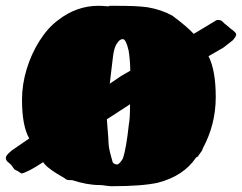

<svg xmlns="http://www.w3.org/2000/svg" viewBox="-40 -618 835 663"><path d="M346 25Q342 25 336.5 24.5Q331 24 324 23Q319 22 314 21.5Q309 21 304 21Q261 21 209 4H202Q191 4 186 0Q185 -1 184 -2Q183 -3 181 -4Q179 -5 177.5 -6Q176 -7 174 -8L154 -20Q119 -42 109 -58Q54 -22 34 -19Q27 -24 21.5 -27Q16 -30 10 -33L-1 -48L-4 -51Q-6 -53 -6 -53Q-25 -66 -18 -79Q-17 -82 -10 -89Q-8 -91 -6 -92.5Q-4 -94 0 -98L61 -140Q36 -183 36 -274Q36 -326 52 -379Q68 -432 96.5 -477Q125 -522 160 -548Q224 -598 300 -598Q307 -598 315.5 -597.5Q324 -597 335 -596Q336 -597 336.5 -597Q337 -597 338 -598H344Q396 -598 421 -597Q446 -596 469 -593Q517 -585 555 -564Q582 -544 600.5 -528Q619 -512 629 -501L707 -548Q708 -549 714 -549Q723 -549 729 -543Q734 -537 740 -533Q746 -528 749 -525.5Q752 -523 754 -521Q768 -511 772 -506Q777 -501 775 -496Q773 -489 764 -479L732 -454L701 -436L680 -424Q705 -375 705 -283Q705 -188 660 -105Q659 -98 651 -89Q650 -88 650 -87.5Q650 -87 649 -86Q648 -83 646 -83Q645 -82 645 -79L644 -78L637 -74Q594 -10 505 13Q450 25 346 25ZM339 -329 379 -356 410 -374Q409 -415 404 -444Q395 -483 384 -483Q373 -483 364 -468Q353 -454 349 -413ZM364 -50Q372 -50 384 -70Q396 -104 405 -189Q407 -199 408 -214.5Q409 -230 409 -258L329 -206L334 -141Q334 -135 334.5 -127.5Q335 -120 336 -111Q337 -108 337 -105.5Q337 -103 338 -101Q339 -100 339 -95L349 -58Q350 -55 355 -52.5Q360 -50 364 -50Z"/></svg>

Font: Sigmar
Style: Regular
Weight: 400
Designer: Vernon Adams
Foundry: Vernon Adams
Version: Version 1.000; ttfautohint (v1.8.4.7-5d5b);gftools[0.9.24]